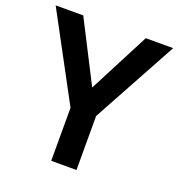

<svg xmlns="http://www.w3.org/2000/svg" viewBox="-129 -822 864 929"><g transform="rotate(20 302.5 -357.0)"><path d="M302 -401 464 -714H605L367 -278V0H237V-273L0 -714H142Z"/></g></svg>

Font: Noto Sans Lisu SemiBold
Style: Regular
Weight: 600
Designer: Monotype Design Team. David Williams.
Foundry: Monotype Imaging Inc.
Version: Version 2.102; ttfautohint (v1.8.4.7-5d5b)